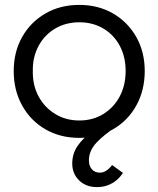

<svg xmlns="http://www.w3.org/2000/svg" viewBox="-20 -553 647 784"><path d="M275 115Q275 75 296 44Q317 13 354 -14.5Q391 -42 438 -68L456 -36Q404 -3 373.5 30Q343 63 343 102Q343 124 355 138Q367 152 388 152Q401 152 413 144.5Q425 137 438 121L482 153Q471 170 455.5 183Q440 196 420 203.5Q400 211 376 211Q331 211 303 183.5Q275 156 275 115ZM36 -263Q36 -341 70.5 -402Q105 -463 165.5 -498Q226 -533 304 -533Q381 -533 441.5 -498Q502 -463 536.5 -402Q571 -341 571 -263Q571 -184 536.5 -122Q502 -60 441.5 -25Q381 10 304 10Q226 10 165.5 -25Q105 -60 70.5 -122Q36 -184 36 -263ZM493 -263Q493 -321 469 -366Q445 -411 402 -436.5Q359 -462 304 -462Q249 -462 205.5 -436.5Q162 -411 137.5 -365.5Q113 -320 114 -263Q113 -205 137.5 -159.5Q162 -114 205.5 -87.5Q249 -61 304 -61Q359 -61 402 -87.5Q445 -114 469 -159.5Q493 -205 493 -263Z"/></svg>

Font: Our Lexend Light
Style: Regular
Weight: 300
Designer: Bonnie Shaver-Troup, Thomas Jockin
Foundry: Lexend
Version: Version 1.007